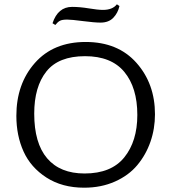

<svg xmlns="http://www.w3.org/2000/svg" viewBox="-20 -860 796 892"><path d="M535 -832Q528 -800 506.5 -777.5Q485 -755 447 -755Q419 -755 365.5 -762Q312 -769 292 -769Q269 -769 258.5 -763.5Q248 -758 237 -744L224 -752Q249 -828 315 -828Q351 -828 393 -821Q435 -814 458 -814Q503 -814 523 -840ZM700 -329Q700 -262 679 -201.5Q658 -141 618 -93Q578 -45 514 -16.5Q450 12 371 12Q269 12 196 -35Q123 -82 89.5 -156Q56 -230 56 -322Q56 -470 142 -567.5Q228 -665 378 -665Q528 -665 614 -568Q700 -471 700 -329ZM373 -54Q497 -54 557.5 -129Q618 -204 618 -326Q618 -453 557.5 -526Q497 -599 375 -599Q252 -599 195.5 -528Q139 -457 139 -332Q139 -195 199 -124.5Q259 -54 373 -54Z"/></svg>

Font: Quattrocento Sans
Style: Regular
Weight: 400
Designer: Pablo Impallari
Foundry: Pablo Impallari, Igino Marini, Brenda Gallo
Version: Version 2.000